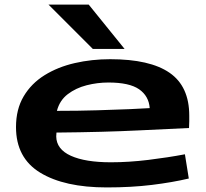

<svg xmlns="http://www.w3.org/2000/svg" viewBox="-20 -810 900 840"><path d="M447 10Q262 10 156 -54.5Q50 -119 50 -254Q50 -332 83.5 -388.5Q117 -445 175 -481Q233 -517 307 -534Q381 -551 462 -551Q636 -551 722 -491.5Q808 -432 808 -304Q808 -295 808 -280Q808 -265 807 -250Q738 -247 587 -239.5Q436 -232 227 -230Q227 -225 226.5 -221Q226 -217 226 -213Q227 -157 290 -128.5Q353 -100 465 -100Q544 -100 629.5 -110.5Q715 -121 789 -135L806 -29Q734 -12 644.5 -1Q555 10 447 10ZM229 -325Q323 -325 405 -327.5Q487 -330 547.5 -332.5Q608 -335 635 -337Q631 -390 588.5 -419.5Q546 -449 454 -449Q406 -449 359 -437Q312 -425 276.5 -398Q241 -371 229 -325ZM386 -596 192 -790H368L525 -596Z"/></svg>

Font: Georama ExtraExtended SemiBold
Style: Regular
Weight: 600
Width: 8
Designer: Jean-Baptiste Levee
Foundry: Production Type
Version: Version 1.000